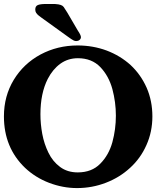

<svg xmlns="http://www.w3.org/2000/svg" viewBox="-26 -936 832 963"><path d="M476.6 -114.7Q519.5 -157.7 537.6 -222.7Q555.2 -287.6 555.2 -356Q555.2 -423.3 537.6 -489.3Q519.5 -555.2 477.1 -599.6Q434.1 -644 364.7 -644Q314.9 -644 276.4 -616.2Q238.3 -588.4 213.4 -540Q176.8 -467.8 176.8 -362.8Q176.8 -314 186 -264.2Q195.3 -214.4 216.8 -170.4Q238.3 -126 275.4 -98.6Q312 -71.3 363.8 -71.3Q434.1 -71.3 476.6 -114.7ZM220.2 -19Q151.4 -45.4 99.6 -94.2Q-6.3 -195.8 -6.3 -352.1Q-6.3 -454.1 43 -535.6Q92.3 -616.7 177.2 -662.6Q262.2 -708 363.3 -708Q439.9 -708 508.8 -682.6Q577.1 -656.7 628.9 -609.9Q680.2 -562 709.5 -496.1Q738.3 -430.2 738.3 -352.1Q738.3 -274.9 708.5 -208.5Q679.2 -142.1 626.5 -94.2Q574.2 -45.9 505.4 -19.5Q436 7.3 360.4 7.3Q289.6 7.3 220.2 -19ZM249 -916Q269.5 -914.6 278.8 -911.1Q288.6 -907.7 293.5 -900.9Q298.8 -894 311.5 -873L364.3 -782.7Q379.9 -759.8 379.9 -750Q379.9 -741.2 372.6 -735.4Q365.7 -730 356 -730Q349.6 -730 342.8 -733.4Q335.9 -736.8 330.6 -740.7L314.5 -752L183.6 -846.2Q175.3 -852.5 167.5 -858.4Q160.2 -864.3 155.3 -871.6Q150.9 -878.4 150.9 -888.2Q150.9 -905.3 163.6 -910.6Q176.3 -916 204.1 -916Z"/></svg>

Font: inglobal
Style: Bold
Weight: 700
Designer: Andrey Kochetov, Denis Davydov, Evgeny Yurtaev
Foundry: inglobal.ru
Version: Version 1.00 September 25, 2014, initial release